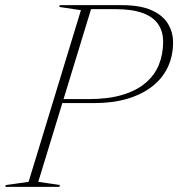

<svg xmlns="http://www.w3.org/2000/svg" viewBox="-60 -725 691 745"><path d="M284 -340.5Q360 -340.5 414.5 -356.8Q469 -373 504.2 -402.8Q539.5 -432.5 556.2 -473.2Q573 -514 573 -563Q573 -602.5 553.8 -631Q534.5 -659.5 493.5 -674.5Q452.5 -689.5 388 -689.5H270L279 -705H412Q484 -705 527.8 -685.5Q571.5 -666 591.5 -633.2Q611.5 -600.5 611.5 -560Q611.5 -507.5 591 -464.2Q570.5 -421 531 -390Q491.5 -359 435 -342Q378.5 -325 306.5 -325H159L164 -340.5ZM88.5 -19.5 172.5 -7 170.5 0H-39.5L-37.5 -7L51 -19.5L254 -685.5L170 -698L172 -705H298Z"/></svg>

Font: Newsreader 60pt ExtraLight
Style: Italic
Weight: 250
Italic angle: -17°
Designer: Hugues Gentile
Foundry: Production Type
Version: Version 1.003